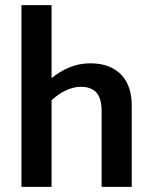

<svg xmlns="http://www.w3.org/2000/svg" viewBox="-20 -732 600 752"><path d="M182 0H64V-712H182V-426Q212 -451 250.5 -467.5Q289 -484 334 -484Q376 -484 406.5 -471.5Q437 -459 457 -437Q477 -415 486.5 -385Q496 -355 496 -319V0H378V-296Q378 -347 357.5 -369.5Q337 -392 297 -392Q268 -392 238 -378Q208 -364 182 -339Z"/></svg>

Font: Mukta Malar SemiBold
Style: Regular
Weight: 600
Designer: Aadarsh Rajan, Girish Dalvi, Yashodeep Gholap
Foundry: Ek Type
Version: Version 2.538;PS 1.000;hotconv 16.6.51;makeotf.lib2.5.65220;